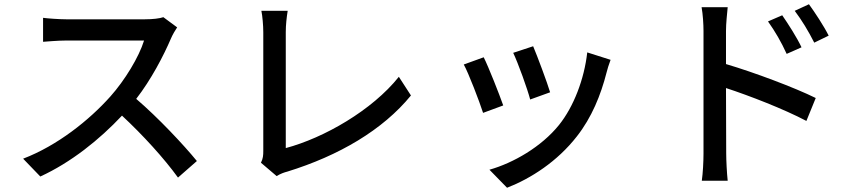

<svg xmlns="http://www.w3.org/2000/svg" viewBox="-20 -802 4040 905"><path d="M750 -721C733 -715 700 -711 663 -711H292C261 -711 203 -715 183 -718V-605C199 -606 253 -611 292 -611H659C635 -533 568 -423 500 -347C401 -236 251 -116 89 -54L170 30C314 -36 448 -143 555 -257C654 -165 754 -55 819 35L908 -43C846 -119 725 -248 622 -336C692 -426 751 -539 786 -621C793 -638 808 -663 815 -673Z M1284 28C1303 16 1322 10 1334 7C1577 -68 1784 -189 1917 -352L1860 -440C1734 -282 1507 -152 1327 -104V-651C1327 -684 1331 -720 1336 -751H1212C1217 -728 1221 -682 1221 -650V-91C1221 -70 1220 -55 1210 -35Z M2493 -584 2399 -553C2422 -505 2467 -380 2479 -333L2573 -367C2560 -411 2511 -542 2493 -584ZM2748 -555C2734 -429 2684 -299 2615 -213C2532 -110 2400 -34 2287 -2L2370 83C2483 39 2607 -41 2699 -159C2769 -248 2812 -354 2839 -460C2843 -477 2849 -495 2858 -520ZM2260 -532 2166 -498C2188 -459 2240 -323 2257 -270L2352 -305C2333 -359 2283 -486 2260 -532Z M3886 -634C3863 -680 3820 -745 3793 -782L3726 -751C3761 -704 3789 -658 3818 -601ZM3758 -579C3736 -626 3694 -691 3667 -730L3600 -701C3634 -653 3662 -605 3688 -548ZM3402 -656C3402 -692 3407 -735 3410 -768H3287C3293 -735 3296 -688 3296 -656V-78C3296 -40 3293 15 3288 50H3410C3406 13 3403 -47 3403 -78L3402 -387C3512 -351 3675 -288 3781 -232L3825 -340C3726 -389 3534 -461 3402 -500Z"/></svg>

Font: Source Han Sans KR Medium
Style: Regular
Weight: 500
Designer: Ryoko NISHIZUKA (kana & ideographs); Paul D. Hunt (Latin, Greek & Cyrillic); Wenlong ZHANG (bopomofo); Sandoll Communica
Foundry: Adobe Systems Incorporated
Version: Version 1.001;PS 1.001;hotconv 1.0.78;makeotf.lib2.5.61930